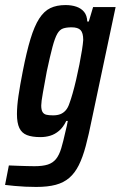

<svg xmlns="http://www.w3.org/2000/svg" viewBox="-55 -538 477 759"><path d="M88 201Q67 201 45 200Q23 199 2.5 197Q-18 195 -35 193L-20 116Q1 117 18.5 117.5Q36 118 51.5 118.5Q67 119 81 119Q114 119 134 112.5Q154 106 166.5 90.5Q179 75 187 48.5Q195 22 204 -19Q207 -30 209 -40Q211 -50 213 -60H207Q195 -35 178.5 -21Q162 -7 143.5 -1.5Q125 4 105 4Q72 4 51.5 -4Q31 -12 21.5 -32Q12 -52 12 -87Q12 -118 18 -159Q24 -200 35 -256Q50 -333 65.5 -384Q81 -435 100 -464.5Q119 -494 144 -506Q169 -518 204 -518Q228 -518 247 -511.5Q266 -505 277.5 -491Q289 -477 290 -453H296L313 -510H402L308 -66Q296 -6 284 39Q272 84 256.5 115Q241 146 219 165Q197 184 165.5 192.5Q134 201 88 201ZM155 -82Q171 -82 183 -86.5Q195 -91 204.5 -101.5Q214 -112 220 -131Q225 -144 232 -168.5Q239 -193 246 -223Q253 -253 259 -283.5Q265 -314 269 -339.5Q273 -365 274 -380Q274 -408 263.5 -419Q253 -430 228 -430Q208 -430 194.5 -425.5Q181 -421 171.5 -404.5Q162 -388 152.5 -352.5Q143 -317 130 -256Q121 -207 114.5 -171Q108 -135 108 -121Q108 -104 113 -95.5Q118 -87 128 -84.5Q138 -82 155 -82Z"/></svg>

Font: Saira ExtraCondensed SemiBold
Style: Italic
Weight: 600
Width: 2
Italic angle: -12°
Designer: Hector Gatti with collaboration of the Omnibus-Type team
Foundry: Omnibus-Type
Version: Version 1.101